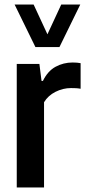

<svg xmlns="http://www.w3.org/2000/svg" viewBox="-20 -828 381 848"><path d="M54 0V-545.5H154L163.5 -470.5H169.5Q190.5 -514 225.2 -533Q260 -552 301 -552Q311 -552 320.2 -551.2Q329.5 -550.5 336 -549V-436Q325.5 -438 315 -438.5Q304.5 -439 293.5 -439Q258 -439 225.2 -422.5Q192.5 -406 174.5 -376.5V0ZM136.5 -620 44.5 -808H128.5L189.5 -676.5L250.5 -808H334.5L242.5 -620Z"/></svg>

Font: Encode Sans Cnd SmBold
Style: Regular
Weight: 600
Width: 3
Designer: Multiple Designers
Foundry: Impallari Type
Version: Version 3.002; ttfautohint (v1.8.3) -l 8 -r 50 -G 200 -x 14 